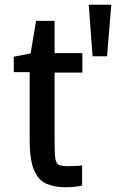

<svg xmlns="http://www.w3.org/2000/svg" viewBox="-20 -775 489 809"><path d="M254 14Q209 14 175 -1Q141 -16 123 -59Q105 -102 105 -185V-471H38V-536L109 -550L132 -687H210V-551H327V-469H210V-180Q210 -131 213 -108.5Q216 -86 228 -80.5Q240 -75 265 -75Q281 -75 294.5 -75.5Q308 -76 317 -77Q326 -78 326 -78V7Q326 7 306 10.5Q286 14 254 14ZM370 -538 354 -755H449L431 -538Z"/></svg>

Font: Ruda SemiBold
Style: Regular
Weight: 600
Designer: Mariela Monsalve and Angelina Sanchez
Foundry: Mariela Monsalve and Angelina Sanchez
Version: Version 2.001